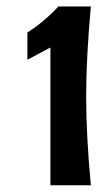

<svg xmlns="http://www.w3.org/2000/svg" viewBox="-20 -562 296 582"><path d="M255.4 -0.5H132.8V-418L63 -380.9V-463.4Q114.7 -496.6 157.2 -542.5H255.4Q241.2 -386.7 241.2 -269.3Q241.2 -151.9 255.4 -0.5Z"/></svg>

Font: Rachana
Style: Bold
Weight: 700
Designer: Hussain KH
Foundry: Hussain KH, Rajeesh K Nambiar, Santhosh Thottingal, Swathanthra Malayalam Computing (http://smc.org.in)
Version: Version 7.0.0+20221109